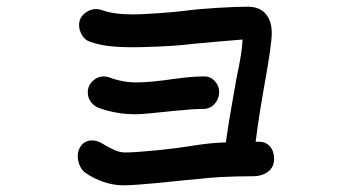

<svg xmlns="http://www.w3.org/2000/svg" viewBox="-20 -683 1040 573"><path d="M798 -209Q798 -184 780 -170.5Q762 -157 733 -157Q635 -157 563 -148L530 -145Q514 -143 446 -136.5Q378 -130 348 -130Q317 -130 286.5 -141Q256 -152 234 -168Q224 -175 218 -189Q212 -203 212 -217Q212 -237 224 -250.5Q236 -264 255 -264Q267 -264 281 -257Q306 -242 322 -235Q338 -228 353 -228Q382 -228 443.5 -234Q505 -240 567 -250Q614 -257 654 -258Q662 -318 686 -451Q702 -523 704 -565Q652 -561 565 -553Q554 -552 527 -549Q499 -546 452 -544Q405 -542 379 -542Q336 -542 305.5 -545.5Q275 -549 247 -559Q233 -564 224.5 -578.5Q216 -593 216 -609Q216 -629 232 -642.5Q248 -656 266 -656Q275 -656 284 -653Q318 -640 378 -640Q400 -640 451.5 -643.5Q503 -647 533 -651Q570 -656 627.5 -659.5Q685 -663 719 -663Q755 -663 773 -641.5Q791 -620 791 -585Q791 -550 771 -440Q752 -334 743 -260H754Q773 -260 785.5 -246Q798 -232 798 -209ZM242 -407Q242 -427 256.5 -441Q271 -455 290 -455Q295 -455 303 -453Q346 -437 386 -437Q429 -437 503 -448Q555 -455 590 -455Q608 -455 621 -441Q634 -427 634 -410Q634 -388 620.5 -373Q607 -358 587 -358Q559 -358 499 -352Q407 -342 386 -342Q326 -342 275 -361Q261 -366 251.5 -378.5Q242 -391 242 -407Z"/></svg>

Font: Tsukimi Rounded SemiBold
Style: Regular
Weight: 600
Designer: Takashi Funayama
Foundry: Takashi Funayama
Version: Version 1.032; ttfautohint (v1.8.3)